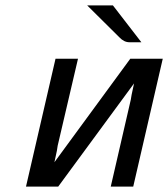

<svg xmlns="http://www.w3.org/2000/svg" viewBox="-20 -689 621 709"><path d="M302 -669H397L502 -533H458Q438 -533 421 -551ZM76 0 185 -472H268L193 -151Q192 -146 190 -132L181 -90L461 -472H581L472 0H389L463 -321Q464 -327 466 -339L475 -381L195 0Z"/></svg>

Font: Coval
Style: Book Italic
Weight: 350
Foundry: Context Ltd
Version: Version 001.000